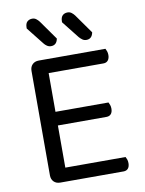

<svg xmlns="http://www.w3.org/2000/svg" viewBox="-90 -879 711 942"><g transform="rotate(-10 265.5 -408.0)"><path d="M133 0Q113 0 101 -12Q89 -24 89 -44V-564Q89 -584 101 -596Q113 -608 133 -608H465Q468 -603 471 -594.5Q474 -586 474 -576Q474 -559 466 -549Q458 -539 443 -539H170V-346H434Q437 -341 440 -332.5Q443 -324 443 -314Q443 -297 435 -287.5Q427 -278 412 -278H170V-68H470Q473 -63 476 -55Q479 -47 479 -36Q479 -19 471 -9.5Q463 0 448 0ZM102 -773V-777Q102 -798 112 -807Q122 -816 137 -816Q148 -816 156.5 -809.5Q165 -803 171 -795L239 -699Q233 -667 205 -667Q194 -667 185 -673Q176 -679 170 -687ZM278 -773V-777Q278 -797 287.5 -806.5Q297 -816 313 -816Q324 -816 332.5 -809.5Q341 -803 347 -795L415 -699Q409 -667 381 -667Q370 -667 361.5 -673Q353 -679 346 -687Z"/></g></svg>

Font: Baloo 2 Latin
Style: Regular
Weight: 400
Designer: Sarang Kulkarni and Ek Type
Foundry: Ek Type
Version: Version 1.001